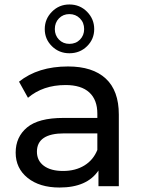

<svg xmlns="http://www.w3.org/2000/svg" viewBox="-20 -832 638 858"><path d="M290 -594Q244 -594 212 -625.5Q180 -657 180 -702Q180 -747 212 -779.5Q244 -812 290 -812Q337 -812 369 -779.5Q401 -747 401 -702Q401 -657 369 -625.5Q337 -594 290 -594ZM225 -702Q225 -674 243.5 -655Q262 -636 290 -636Q319 -636 337.5 -655Q356 -674 356 -702Q356 -731 337 -750Q318 -769 290 -769Q262 -769 243.5 -750Q225 -731 225 -702ZM284 -535Q394 -535 452.5 -481Q511 -427 511 -320V0H420V-70Q369 6 246 6Q157 6 103.5 -37Q50 -80 50 -150Q50 -220 101 -262.5Q152 -305 263 -305H415V-324Q415 -386 379 -419Q343 -452 273 -452Q172 -452 105 -395L65 -467Q150 -535 284 -535ZM415 -162V-236H267Q145 -236 145 -154Q145 -114 176 -91Q207 -68 262 -68Q317 -68 357 -92.5Q397 -117 415 -162Z"/></svg>

Font: false
Style: Regular
Weight: 500
Designer: Julieta Ulanovsky
Foundry: Julieta Ulanovsky
Version: Version 7.222;hotconv 1.0.109;makeotfexe 2.5.65596